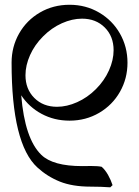

<svg xmlns="http://www.w3.org/2000/svg" viewBox="-20 -511 592 817"><path d="M29.3 -244.6Q29.3 -312 61.3 -368.4Q93.3 -424.8 149.9 -457.8Q206.5 -490.7 275.9 -490.7Q345.2 -490.7 401.9 -457.5Q458.5 -424.3 490.5 -367.9Q522.5 -311.5 522.5 -244.1Q522.5 -176.8 490.5 -120.4Q458.5 -64 401.9 -30.8Q345.2 2.4 275.9 2.4Q210.9 2.4 157.2 -26.4Q103.5 -55.2 70.3 -105.5Q85.4 79.6 155.8 147.9Q205.1 195.8 329.6 195.8Q336.4 195.8 348.6 195.6Q360.8 195.3 365.7 195.3Q397.5 195.3 412.6 198.7Q427.7 211.9 439.9 233.6Q452.1 255.4 459 276.9L449.2 286.1Q410.6 283.2 365.7 283.2Q288.1 283.2 234.6 261.7Q181.2 240.2 139.2 201.7Q29.3 101.6 29.3 -244.6ZM329.1 -431.6Q287.1 -431.6 243.4 -412.1Q199.7 -392.6 163.6 -356.4Q127.4 -320.3 107.9 -276.6Q88.4 -232.9 88.4 -190.9Q88.4 -131.8 126 -94.2Q163.6 -56.6 222.7 -56.6Q264.6 -56.6 308.3 -76.2Q352.1 -95.7 388.2 -131.8Q424.3 -168 443.8 -211.7Q463.4 -255.4 463.4 -297.4Q463.4 -356.4 425.8 -394Q388.2 -431.6 329.1 -431.6Z"/></svg>

Font: Flanker
Style: Regular
Weight: 400
Designer: Flanker
Foundry: Flanker
Version: Version 2.027